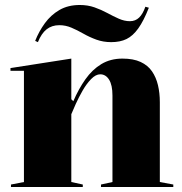

<svg xmlns="http://www.w3.org/2000/svg" viewBox="-20 -750 731 770"><path d="M675 -10V0H385V-10L431 -20V-367Q431 -409 417.5 -430.5Q404 -452 382 -452Q364 -452 345.5 -433Q327 -414 311.5 -387Q296 -360 284 -333.5Q272 -307 266 -292V-20L312 -10V0H24V-10L76 -20V-466H22V-477L266 -515V-352L274 -344Q295 -393 322.5 -432Q350 -471 386.5 -493Q423 -515 471 -515Q515 -515 544 -501.5Q573 -488 589.5 -464Q606 -440 613.5 -408.5Q621 -377 621 -340V-20ZM426 -581Q394 -581 366.5 -591Q339 -601 314.5 -615Q290 -629 266.5 -639Q243 -649 218 -649Q188 -649 167 -632.5Q146 -616 132 -581L121 -586Q136 -624 160 -657Q184 -690 218.5 -710Q253 -730 300 -730Q332 -730 359 -720.5Q386 -711 410 -698Q434 -685 456.5 -675Q479 -665 501 -665Q523 -665 538 -679.5Q553 -694 563 -723L577 -719Q556 -666 534.5 -636Q513 -606 487.5 -593.5Q462 -581 426 -581Z"/></svg>

Font: Kalnia Thin SemiBold
Style: Regular
Weight: 600
Version: Version 1.105